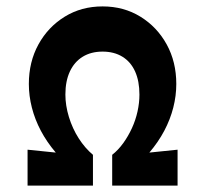

<svg xmlns="http://www.w3.org/2000/svg" viewBox="-20 -579 640 599"><path d="M66 0V-112L154 -103Q126 -136 107.5 -171Q89 -206 79.5 -243Q70 -280 70 -317Q70 -386 100 -440.5Q130 -495 182 -527Q234 -559 300 -559Q366 -559 418 -527Q470 -495 500 -440.5Q530 -386 530 -317Q530 -280 520.5 -243Q511 -206 492.5 -171Q474 -136 446 -103L534 -112V0H330V-96Q349 -111 364.5 -132.5Q380 -154 391.5 -179Q403 -204 409 -231Q415 -258 415 -284Q415 -326 401.5 -356Q388 -386 362 -402Q336 -418 300 -418Q264 -418 238 -402Q212 -386 198 -356Q184 -326 184 -284Q184 -250 195 -214Q206 -178 225.5 -147.5Q245 -117 270 -96V0Z"/></svg>

Font: Venryn Sans SemiBold
Style: Regular
Weight: 600
Designer: Owen Earl, indestructible type* (font) & Cristiano Sobral (main changes)
Version: Version 3.60;October 28, 2020;FontCreator 13.0.0.2681 64-bit